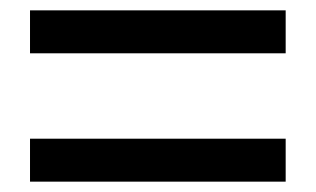

<svg xmlns="http://www.w3.org/2000/svg" viewBox="-20 -557 610 371"><path d="M38 -454H532V-537H38ZM38 -206H532V-289H38Z"/></svg>

Font: Noto Sans JP Medium
Style: Regular
Weight: 500
Designer: Ryoko NISHIZUKA  (kana, bopomofo & ideographs); Paul D. Hunt (Latin, Greek & Cyrillic); Sandoll Communications , Soo-you
Foundry: Adobe
Version: Version 2.002;hotconv 1.0.116;makeotfexe 2.5.65601